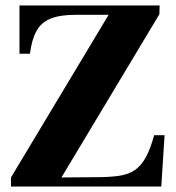

<svg xmlns="http://www.w3.org/2000/svg" viewBox="-20 -680 640 700"><path d="M20 0V-33L376 -626H256Q198 -626 164 -612Q130 -598 113 -567Q96 -536 89 -484H51V-660H562L561 -628L204 -33L331 -34Q380 -34 414 -39Q448 -44 471 -59.5Q494 -75 511 -105.5Q528 -136 542 -187H580L568 0Z"/></svg>

Font: Frank Ruhl Libre ExtraBold
Style: Regular
Weight: 800
Designer: Yanek Iontef
Foundry: Fontef
Version: Version 6.003;gftools[0.9.30]